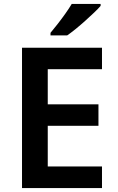

<svg xmlns="http://www.w3.org/2000/svg" viewBox="-20 -957 599 977"><path d="M499 0H92V-714H499V-605H223V-426H481V-317H223V-110H499ZM492 -927Q480 -913 459 -893Q438 -873 413.5 -851Q389 -829 365 -809.5Q341 -790 322 -777H237V-790Q253 -809 273 -834.5Q293 -860 312.5 -887.5Q332 -915 345 -937H492Z"/></svg>

Font: Noto Sans Adlam Unjoined SemiBold
Style: Regular
Weight: 600
Version: Version 3.001